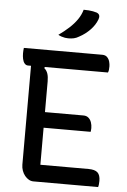

<svg xmlns="http://www.w3.org/2000/svg" viewBox="-61 -973 672 1017"><g transform="rotate(5 275.0 -464.5)"><path d="M44 -700H461Q478 -700 487.5 -690Q497 -680 500.5 -666.5Q504 -653 504 -642Q504 -631 503 -623Q502 -615 499 -609H74Q63 -609 55.5 -618Q48 -627 45 -641.5Q42 -656 42 -671Q42 -678 42.5 -685.5Q43 -693 44 -700ZM149 -371H390Q406 -371 416.5 -362Q427 -353 432 -338.5Q437 -324 437 -308Q437 -304 436.5 -300.5Q436 -297 436 -294Q436 -291 435 -288H149ZM156 0Q143 0 131.5 -6.5Q120 -13 110.5 -24.5Q101 -36 95.5 -51.5Q90 -67 90 -83Q90 -137 90 -194Q90 -251 90 -308Q90 -365 90 -421Q90 -477 90 -530.5Q90 -584 90 -633H174L161 -603Q174 -592 179.5 -575.5Q185 -559 185 -534Q185 -481 185 -425Q185 -369 185 -313Q185 -257 185 -201Q185 -145 185 -91H441Q475 -91 489.5 -77.5Q504 -64 504 -33Q504 -24 503 -15Q502 -6 500 0ZM342 -929Q357 -929 369.5 -928Q382 -927 392 -925Q402 -923 412 -920Q424 -915 426.5 -906Q429 -897 425 -886Q419 -870 410 -856Q401 -842 388.5 -829Q376 -816 361.5 -805Q347 -794 330 -785Q317 -777 303.5 -774Q290 -771 274 -771Q265 -771 256 -772.5Q247 -774 238 -777Q229 -780 220 -785Q251 -807 275.5 -829.5Q300 -852 317 -876.5Q334 -901 342 -929Z"/></g></svg>

Font: Recursive Casual
Style: Regular
Weight: 400
Version: Version 1.047